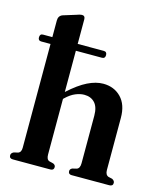

<svg xmlns="http://www.w3.org/2000/svg" viewBox="-110 -813 750 893"><g transform="rotate(15 265.0 -366.0)"><path d="M7 -580Q7 -597 22 -597H67V-677Q67 -699.5 86 -707L147.5 -726Q164.5 -732.5 173.5 -732.5Q189 -732.5 189 -715.5V-597H314.5Q330 -597 330 -580.5Q330 -564 314.5 -564H189V-365.5Q238 -410 277.8 -429.5Q317.5 -449 352.5 -449Q405 -449 438.5 -414.5Q472 -380 472 -316.5V-65.5Q472 -42 488 -36.5L506 -32.5Q518.5 -26 518.5 -15.5Q518.5 0 501 0H319.5Q303.5 0 303.5 -15.5Q303.5 -25.5 314.5 -30.5L335 -35.5Q350 -40.5 350 -65.5V-294.5Q350 -336 331.2 -356.2Q312.5 -376.5 280.5 -376.5Q260.5 -376.5 238.2 -367.2Q216 -358 193.5 -336.5L189 -332V-64.5Q189 -40.5 203 -35.5L223 -30.5Q234 -25.5 234 -15.5Q234 0 217.5 0H36.5Q19.5 0 19.5 -15.5Q19.5 -26.5 32.5 -32.5L52 -37Q67 -42 67 -64V-564H22Q7 -564 7 -580Z"/></g></svg>

Font: Fraunces 144pt Soft SemiBold
Style: Regular
Weight: 600
Version: Version 1.000;[b76b70a41]